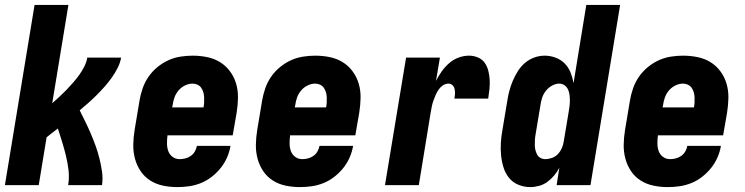

<svg xmlns="http://www.w3.org/2000/svg" viewBox="-20 -755 3040 783"><path d="M0 0 121 -735H259L193 -334Q208 -347 223 -361Q238 -375 252 -389.5Q266 -404 279 -419Q292 -434 303.5 -450Q315 -466 324 -484Q333 -502 336 -520H474Q470 -498 459.5 -477.5Q449 -457 435.5 -438Q422 -419 406.5 -401.5Q391 -384 374.5 -367.5Q358 -351 340.5 -335.5Q323 -320 305 -305Q317 -281 328.5 -257.5Q340 -234 350.5 -209.5Q361 -185 370 -160Q379 -135 385.5 -109Q392 -83 396 -55.5Q400 -28 396 0H258Q263 -31 259.5 -61Q256 -91 249 -119.5Q242 -148 233.5 -176Q225 -204 216 -231Q204 -222 192.5 -213Q181 -204 170 -195L138 0Z M703 8Q673 8 644.5 2Q616 -4 592.5 -19Q569 -34 553.5 -57Q538 -80 530.5 -107.5Q523 -135 523.5 -165Q524 -195 529 -225L549 -345Q553 -369 561.5 -394Q570 -419 585 -441Q600 -463 621 -480.5Q642 -498 666 -509Q690 -520 715.5 -524Q741 -528 765 -528Q796 -528 825 -522Q854 -516 877.5 -501.5Q901 -487 918 -464Q935 -441 943 -413.5Q951 -386 950.5 -356Q950 -326 945 -295L929 -203H663Q661 -187 661 -170.5Q661 -154 666 -139.5Q671 -125 683.5 -115.5Q696 -106 713 -106Q724 -106 736 -109Q748 -112 758.5 -119.5Q769 -127 775 -138Q781 -149 783 -160H920Q916 -136 906 -113Q896 -90 880 -70Q864 -50 843.5 -34Q823 -18 799.5 -8.5Q776 1 751.5 4.5Q727 8 703 8ZM682 -317H810Q812 -328 812.5 -338.5Q813 -349 812.5 -359.5Q812 -370 809 -379.5Q806 -389 800.5 -397Q795 -405 785.5 -409.5Q776 -414 765 -414Q750 -414 734.5 -406.5Q719 -399 708 -386Q697 -373 691.5 -357.5Q686 -342 684 -326Z M1203 8Q1173 8 1144.5 2Q1116 -4 1092.5 -19Q1069 -34 1053.5 -57Q1038 -80 1030.5 -107.5Q1023 -135 1023.5 -165Q1024 -195 1029 -225L1049 -345Q1053 -369 1061.5 -394Q1070 -419 1085 -441Q1100 -463 1121 -480.5Q1142 -498 1166 -509Q1190 -520 1215.5 -524Q1241 -528 1265 -528Q1296 -528 1325 -522Q1354 -516 1377.5 -501.5Q1401 -487 1418 -464Q1435 -441 1443 -413.5Q1451 -386 1450.5 -356Q1450 -326 1445 -295L1429 -203H1163Q1161 -187 1161 -170.5Q1161 -154 1166 -139.5Q1171 -125 1183.5 -115.5Q1196 -106 1213 -106Q1224 -106 1236 -109Q1248 -112 1258.5 -119.5Q1269 -127 1275 -138Q1281 -149 1283 -160H1420Q1416 -136 1406 -113Q1396 -90 1380 -70Q1364 -50 1343.5 -34Q1323 -18 1299.5 -8.5Q1276 1 1251.5 4.5Q1227 8 1203 8ZM1182 -317H1310Q1312 -328 1312.5 -338.5Q1313 -349 1312.5 -359.5Q1312 -370 1309 -379.5Q1306 -389 1300.5 -397Q1295 -405 1285.5 -409.5Q1276 -414 1265 -414Q1250 -414 1234.5 -406.5Q1219 -399 1208 -386Q1197 -373 1191.5 -357.5Q1186 -342 1184 -326Z M1550 0 1636 -520H1774L1758 -425Q1768 -445 1781.5 -464Q1795 -483 1812.5 -498Q1830 -513 1851 -520.5Q1872 -528 1893 -528Q1912 -528 1929.5 -520.5Q1947 -513 1957 -498.5Q1967 -484 1971.5 -466Q1976 -448 1977 -429.5Q1978 -411 1976 -391.5Q1974 -372 1971 -353H1833Q1835 -363 1835.5 -372.5Q1836 -382 1834 -391.5Q1832 -401 1825.5 -407.5Q1819 -414 1809 -414Q1797 -414 1786.5 -407Q1776 -400 1769 -390Q1762 -380 1757 -368.5Q1752 -357 1748 -346Q1744 -335 1741.5 -323.5Q1739 -312 1737 -300L1688 0Z M2143 8Q2117 8 2094 -1.5Q2071 -11 2056 -29.5Q2041 -48 2033.5 -72Q2026 -96 2023.5 -121Q2021 -146 2022.5 -172Q2024 -198 2029 -225L2049 -345Q2052 -365 2057.5 -385.5Q2063 -406 2071.5 -426Q2080 -446 2092 -465Q2104 -484 2121 -498.5Q2138 -513 2159 -520.5Q2180 -528 2201 -528Q2224 -528 2245.5 -520Q2267 -512 2282.5 -496.5Q2298 -481 2306.5 -460Q2315 -439 2319 -416L2371 -735H2509L2388 0H2250L2261 -71Q2253 -55 2240.5 -40Q2228 -25 2212.5 -13.5Q2197 -2 2178.5 3Q2160 8 2143 8ZM2204 -106Q2217 -106 2231 -111Q2245 -116 2255 -126.5Q2265 -137 2271 -150.5Q2277 -164 2279 -178L2299 -298Q2301 -310 2302.5 -321.5Q2304 -333 2304 -345Q2304 -357 2302.5 -368.5Q2301 -380 2296.5 -390Q2292 -400 2282.5 -407Q2273 -414 2261 -414Q2246 -414 2231.5 -406Q2217 -398 2206.5 -385Q2196 -372 2191 -356.5Q2186 -341 2184 -326L2164 -206Q2162 -195 2161.5 -184.5Q2161 -174 2161 -163.5Q2161 -153 2163.5 -143Q2166 -133 2170.5 -124.5Q2175 -116 2184 -111Q2193 -106 2204 -106Z M2703 8Q2673 8 2644.5 2Q2616 -4 2592.5 -19Q2569 -34 2553.5 -57Q2538 -80 2530.5 -107.5Q2523 -135 2523.5 -165Q2524 -195 2529 -225L2549 -345Q2553 -369 2561.5 -394Q2570 -419 2585 -441Q2600 -463 2621 -480.5Q2642 -498 2666 -509Q2690 -520 2715.5 -524Q2741 -528 2765 -528Q2796 -528 2825 -522Q2854 -516 2877.5 -501.5Q2901 -487 2918 -464Q2935 -441 2943 -413.5Q2951 -386 2950.5 -356Q2950 -326 2945 -295L2929 -203H2663Q2661 -187 2661 -170.5Q2661 -154 2666 -139.5Q2671 -125 2683.5 -115.5Q2696 -106 2713 -106Q2724 -106 2736 -109Q2748 -112 2758.5 -119.5Q2769 -127 2775 -138Q2781 -149 2783 -160H2920Q2916 -136 2906 -113Q2896 -90 2880 -70Q2864 -50 2843.5 -34Q2823 -18 2799.5 -8.5Q2776 1 2751.5 4.5Q2727 8 2703 8ZM2682 -317H2810Q2812 -328 2812.5 -338.5Q2813 -349 2812.5 -359.5Q2812 -370 2809 -379.5Q2806 -389 2800.5 -397Q2795 -405 2785.5 -409.5Q2776 -414 2765 -414Q2750 -414 2734.5 -406.5Q2719 -399 2708 -386Q2697 -373 2691.5 -357.5Q2686 -342 2684 -326Z"/></svg>

Font: Iosevka Term Curly Hv Obl
Style: Regular
Weight: 900
Italic angle: -9°
Designer: Belleve Invis
Foundry: Belleve Invis
Version: Version 32.3.0